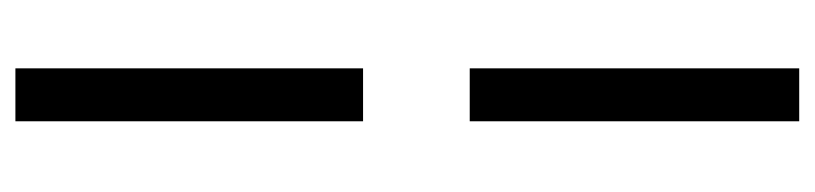

<svg xmlns="http://www.w3.org/2000/svg" viewBox="-414 -470 1032 243"><g transform="rotate(90 101.5 -348.0)"><path d="M133 -427H66V-844H133ZM66 -292H133V148H66Z"/></g></svg>

Font: Biancoenero Regular
Style: Regular
Weight: 400
Designer: Riccardo Lorusso, Umberto Mischi
Foundry: Biancoenero Edizioni
Version: Version 0.000